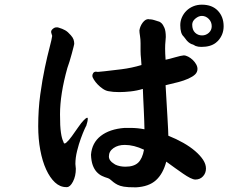

<svg xmlns="http://www.w3.org/2000/svg" viewBox="-20 -723 1040 817"><path d="M931.6 -611.3Q931.6 -575.2 907.2 -548.8L898.4 -541Q876 -523.4 836.9 -523.4Q830.1 -523.4 823.7 -524.4Q817.4 -525.4 812.5 -527.3L801.8 -533.2Q788.1 -536.1 775.4 -549.8L761.7 -567.4Q747.1 -580.1 747.1 -616.2Q747.1 -633.8 754.4 -649.9Q761.7 -666 773.9 -677.7Q786.1 -689.5 802.7 -696.3Q819.3 -703.1 838.9 -703.1Q882.8 -703.1 907.2 -677.2Q931.6 -651.4 931.6 -611.3ZM880.9 -611.3Q880.9 -629.9 868.2 -642.6Q855.5 -655.3 838.9 -655.3Q825.2 -655.3 811.5 -644Q797.9 -632.8 797.9 -618.2Q797.9 -595.7 810.1 -584Q822.3 -572.3 839.8 -572.3Q856.4 -572.3 868.7 -583.5Q880.9 -594.7 880.9 -611.3ZM592.8 -85.9Q549.8 -106.4 510.7 -106.4Q482.4 -106.4 462.9 -92.8Q443.4 -79.1 443.4 -57.6Q443.4 -39.1 464.8 -26.4L470.7 -22.5Q489.3 -13.7 513.7 -13.7Q549.8 -13.7 567.9 -30.8Q585.9 -47.9 592.8 -85.9ZM856.4 -5.9Q856.4 13.7 843.8 27.3Q831.1 41 811.5 41Q802.7 41 789.1 34.2Q775.4 27.3 759.3 16.1Q743.2 4.9 724.6 -8.3Q706.1 -21.5 687.5 -35.2Q673.8 16.6 643.6 43.9Q613.3 71.3 558.6 74.2Q522.5 74.2 506.8 71.3Q490.2 68.4 480 63Q469.7 57.6 462.9 52.2Q456.1 46.9 450.7 42Q445.3 37.1 439.5 35.2Q425.8 31.2 413.6 25.4Q401.4 19.5 391.1 8.3Q380.9 -2.9 374.5 -20.5Q368.2 -38.1 367.2 -64.5Q371.1 -115.2 408.7 -144.5Q446.3 -173.8 509.8 -178.7H535.2Q565.4 -178.7 594.7 -172.9Q594.7 -184.6 593.8 -207.5Q592.8 -230.5 591.8 -256.8Q590.8 -283.2 589.4 -307.1Q587.9 -331.1 587.9 -344.7Q562.5 -336.9 535.6 -334Q508.8 -331.1 487.3 -331.1Q460 -331.1 441.4 -335Q429.7 -336.9 417.5 -345.2Q405.3 -353.5 395.5 -363.8Q385.7 -374 379.4 -384.3Q373 -394.5 373 -400.4Q373 -407.2 377 -412.6Q380.9 -418 388.7 -418Q390.6 -418 392.1 -417.5Q393.6 -417 396.5 -417L425.8 -419.9Q452.1 -422.9 496.1 -428.2Q540 -433.6 582 -446.3L580.1 -473.6Q578.1 -490.2 578.1 -506.3Q578.1 -522.5 578.1 -539.1Q578.1 -555.7 575.7 -570.3Q573.2 -585 573.2 -593.8Q576.2 -612.3 587.4 -627Q598.6 -641.6 611.3 -641.6Q614.3 -640.6 620.1 -640.6Q626 -640.6 635.7 -637.7L651.4 -632.8Q649.4 -632.8 654.8 -631.8Q660.2 -630.9 667 -624.5Q673.8 -618.2 679.7 -604.5Q685.5 -590.8 685.5 -565.4Q685.5 -559.6 684.1 -546.9Q682.6 -534.2 682.6 -516.6Q682.6 -505.9 683.1 -494.1Q683.6 -482.4 684.6 -468.8Q690.4 -469.7 701.7 -472.7Q712.9 -475.6 724.6 -479Q736.3 -482.4 747.1 -484.9Q757.8 -487.3 761.7 -487.3Q770.5 -487.3 780.8 -481.9Q791 -476.6 799.8 -468.3Q808.6 -460 814.5 -449.7Q820.3 -439.5 820.3 -429.7Q820.3 -416 810.1 -406.2Q799.8 -396.5 781.2 -388.2Q762.7 -379.9 738.3 -373.5Q713.9 -367.2 684.6 -360.4L692.4 -226.6Q694.3 -193.4 695.3 -173.3Q696.3 -153.3 696.3 -145.5Q730.5 -131.8 759.8 -115.2Q789.1 -98.6 810.5 -80.1Q832 -61.5 844.2 -43Q856.4 -24.4 856.4 -5.9ZM346.7 -186.5Q346.7 -188.5 339.8 -173.3Q333 -158.2 324.2 -134.3Q315.4 -110.4 308.1 -81.1Q300.8 -51.8 300.8 -25.4Q300.8 -20.5 301.8 -14.2Q302.7 -7.8 302.7 -4.9Q302.7 26.4 290.5 49.8Q278.3 73.2 264.6 73.2H261.7Q235.4 73.2 213.9 53.2Q192.4 33.2 176.3 -2Q160.2 -37.1 151.4 -84.5Q142.6 -131.8 142.6 -185.5Q142.6 -257.8 151.4 -321.3Q160.2 -384.8 170.9 -435.1Q181.6 -485.4 190.9 -520.5Q200.2 -555.7 202.1 -570.3Q202.1 -572.3 198.7 -581.5Q195.3 -590.8 202.1 -597.7Q210 -605.5 217.3 -606.4Q224.6 -607.4 229.5 -605.5Q246.1 -600.6 257.3 -594.2Q268.6 -587.9 281.2 -573.2Q290 -563.5 293 -554.7Q295.9 -545.9 295.9 -536.1Q295.9 -535.2 293 -523.4Q290 -511.7 285.6 -495.1Q281.2 -478.5 275.9 -461.4Q270.5 -444.3 266.6 -433.6Q235.4 -322.3 235.4 -236.3Q235.4 -210 236.3 -190.9Q237.3 -171.9 239.3 -158.7Q241.2 -145.5 243.7 -136.2Q246.1 -127 250 -119.1Q252 -107.4 262.2 -116.2Q272.5 -125 285.6 -143.1Q298.8 -161.1 312.5 -181.2Q326.2 -201.2 336.9 -211.9Q353.5 -228.5 353.5 -217.8Q353.5 -207 346.7 -186.5Z"/></svg>

Font: JasonHandwriting1
Style: Regular
Weight: 400
Version: Version 1.48.20